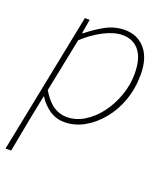

<svg xmlns="http://www.w3.org/2000/svg" viewBox="-132 -583 783 898"><g transform="rotate(20 260.0 -134.0)"><path d="M0 222 140 -478H164L152 -408H156Q195 -440 240 -465Q285 -490 336 -490Q399 -490 437.5 -445.5Q476 -401 476 -318Q476 -249 454.5 -189Q433 -129 395.5 -84Q358 -39 312 -13.5Q266 12 216 12Q173 12 140 -11Q107 -34 86 -68H84L62 42L28 222ZM218 -14Q263 -14 304.5 -39.5Q346 -65 378 -107.5Q410 -150 429 -203.5Q448 -257 448 -312Q448 -388 417.5 -426Q387 -464 334 -464Q292 -464 241 -437.5Q190 -411 146 -370L92 -102Q121 -54 151.5 -34Q182 -14 218 -14Z"/></g></svg>

Font: Source Sans 3 ExtraLight
Style: Italic
Weight: 250
Italic angle: -11°
Designer: Paul D. Hunt
Foundry: Adobe
Version: Version 3.046;hotconv 1.0.118;makeotfexe 2.5.65603